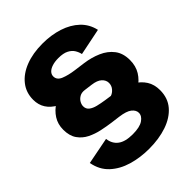

<svg xmlns="http://www.w3.org/2000/svg" viewBox="-256 -846 1178 1178"><g transform="rotate(-45 333.0 -257.0)"><path d="M334.5 203.1Q257.8 203.1 189.7 183.1Q121.6 163.1 75 119.9Q28.3 76.7 15.6 6.8L190.4 -27.3Q195.8 18.6 228.8 43.7Q261.7 68.8 326.7 68.8Q387.7 68.8 417 48.8Q446.3 28.8 446.3 2Q446.3 -21.5 422.9 -40.3Q399.4 -59.1 343.3 -66.4L283.2 -74.2Q247.1 -79.1 205.6 -87.9Q164.1 -96.7 127.4 -115Q90.8 -133.3 67.6 -166.5Q44.4 -199.7 44.4 -252.9Q44.4 -300.8 67.9 -337.4Q91.3 -374 130.9 -398.9L127.9 -380.4Q86.4 -402.8 65.2 -435.8Q43.9 -468.8 43.9 -513.2Q43.9 -575.7 80.1 -621.3Q116.2 -667 180.2 -691.9Q244.1 -716.8 328.1 -716.8Q403.8 -716.8 467 -696.3Q530.3 -675.8 572.8 -635.5Q615.2 -595.2 628.4 -535.6L454.1 -500Q449.7 -521 437.7 -540.3Q425.8 -559.6 401.1 -572.3Q376.5 -585 334.5 -585Q303.2 -585 280.3 -577.6Q257.3 -570.3 244.9 -557.4Q232.4 -544.4 232.4 -527.3Q232.4 -496.1 267.6 -481.7Q302.7 -467.3 354.5 -460.4L423.3 -451.2Q481 -443.4 529.5 -422.1Q578.1 -400.9 607.4 -362.8Q636.7 -324.7 636.7 -265.6Q636.7 -213.9 613 -175.5Q589.4 -137.2 548.8 -111.8L554.2 -146.5Q591.8 -124 614.3 -88.9Q636.7 -53.7 636.7 -4.4Q636.7 64 597.2 110.1Q557.6 156.2 489.3 179.7Q420.9 203.1 334.5 203.1ZM397.9 -192.9Q416.5 -198.7 431.4 -216.3Q446.3 -233.9 446.3 -257.3Q446.3 -281.7 426 -300.5Q405.8 -319.3 362.8 -324.7L311 -331.5Q285.6 -335 268.1 -325Q250.5 -314.9 241.5 -299.1Q232.4 -283.2 232.4 -268.1Q232.4 -244.6 249.5 -231.2Q266.6 -217.8 294.4 -210.9Q322.3 -204.1 354.5 -199.2Z"/></g></svg>

Font: Schibsted Grotesk Black
Style: Regular
Weight: 900
Designer: Bakken & Baeck AS, Henrik Kongsvoll
Foundry: Schibsted ASA
Version: Version 1.100;gftools[0.9.25]